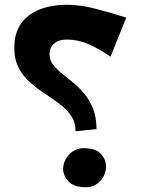

<svg xmlns="http://www.w3.org/2000/svg" viewBox="-20 -777 600 806"><path d="M297 -226Q297 -264 278.5 -291Q260 -318 231 -340Q202 -362 169 -383.5Q136 -405 106.5 -431Q77 -457 58.5 -492Q40 -527 40 -576Q40 -639 69 -679Q98 -719 148 -738Q198 -757 260 -757Q318 -757 382.5 -740Q447 -723 510 -703L444 -539Q397 -572 352 -591.5Q307 -611 262 -611Q236 -611 219.5 -602.5Q203 -594 195.5 -580Q188 -566 188 -550Q188 -525 202.5 -506Q217 -487 239 -469Q261 -451 286.5 -430.5Q312 -410 334 -383.5Q356 -357 370.5 -321Q385 -285 385 -235ZM339 9Q290 9 267.5 -15.5Q245 -40 245 -68Q245 -88 255.5 -108Q266 -128 285.5 -141.5Q305 -155 331 -155Q381 -155 403 -131.5Q425 -108 425 -77Q425 -57 415 -37Q405 -17 385.5 -4Q366 9 339 9Z"/></svg>

Font: Marhey Medium
Style: Regular
Weight: 500
Designer: Nur Syamsi & Bustanul Arifin
Foundry: Namelatype
Version: Version 1.000